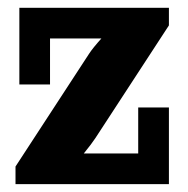

<svg xmlns="http://www.w3.org/2000/svg" viewBox="-20 -469 479 489"><path d="M29.3 -449.2H410.2V-404.3L222.9 -117.2Q213.6 -103 193.4 -78.1H332V-195.3H410.2V0H19.5V-44.9L206.8 -332Q216.3 -346.7 238.3 -371.1H107.4V-253.9H29.3Z"/></svg>

Font: Orelega One
Style: Regular
Weight: 400
Version: Version 1.1 ; ttfautohint (v1.8.3)